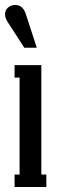

<svg xmlns="http://www.w3.org/2000/svg" viewBox="-24 -747 239 767"><path d="M123 -556.2H73.2L5.9 -660.2Q-3.9 -676.3 -3.9 -689Q-3.9 -706.1 7.8 -716.6Q19.5 -727.1 37.1 -727.1Q67.4 -727.1 79.1 -690.9ZM161.1 0H34.2V-49.8H54.2V-437H34.2V-486.8H141.1V-49.8H161.1Z"/></svg>

Font: Margherita Semibold
Style: Regular
Weight: 600
Designer: James Puckett
Foundry: Dunwich Type Founders
Version: Version 1.008;hotconv 1.0.109;makeotfexe 2.5.65596